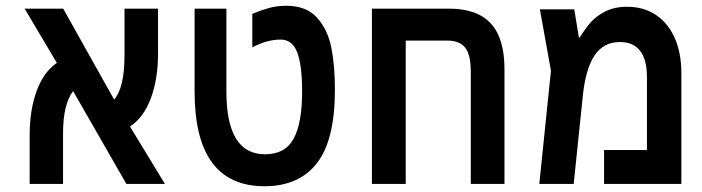

<svg xmlns="http://www.w3.org/2000/svg" viewBox="-20 -639 2440 667"><path d="M199 -175V0H83V-169Q83 -256.5 107.2 -322.8Q131.5 -389 177.5 -420.5L65.5 -609H199.5L376.5 -293Q412.5 -334.5 412.5 -446V-609H529V-452.5Q529 -364.5 504 -297.5Q479 -230.5 431.5 -199.5L553 0H419L234 -322.5Q199 -277 199 -175Z M656 -321V-609H766.5V-321Q766.5 -103 900.5 -103Q970.5 -103 1000 -157Q1029.5 -211 1029.5 -321Q1029.5 -414 1012.2 -457.8Q995 -501.5 955 -501.5Q907.5 -501.5 856.5 -474.5V-591Q885 -603 913.8 -611Q942.5 -619 974.5 -619Q1044 -619 1081.2 -577.8Q1118.5 -536.5 1131 -473.5Q1143.5 -410.5 1143.5 -327.5Q1143.5 -152.5 1081 -72.2Q1018.5 8 899 8Q656 8 656 -321Z M1732.5 -399.5V0H1615.5V-390Q1615.5 -448.5 1596.2 -473.2Q1577 -498 1534.5 -498H1389.5V0H1272V-609H1540Q1637.5 -609 1685 -557.5Q1732.5 -506 1732.5 -399.5Z M2347 -385.5V0H2078.5V-118H2227.5V-371Q2227.5 -431 2204 -462Q2180.5 -493 2133.5 -493Q2077 -493 2046 -447.2Q2015 -401.5 2005 -309L1973 0H1853.5L1894 -393.5L1855.5 -606.5H1975L1991 -509H1994Q2013 -539.5 2032 -561.2Q2051 -583 2082.8 -599.2Q2114.5 -615.5 2158.5 -615.5Q2216 -615.5 2258.5 -587.2Q2301 -559 2324 -507Q2347 -455 2347 -385.5Z"/></svg>

Font: JuliaMono SemiBold
Style: Regular
Weight: 600
Monospace: yes
Designer: cormullion
Foundry: corm
Version: Version 0.055; ttfautohint (v1.8.4)